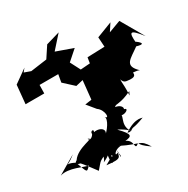

<svg xmlns="http://www.w3.org/2000/svg" viewBox="-164 -899 1002 1021"><g transform="rotate(-20 336.5 -388.5)"><path d="M327 -319C367 -301 376 -241 351 -265C367 -249 340 -190 312 -161C351 -193 316 -225 270 -208C277 -226 255 -222 256 -206C263 -205 240 -164 226 -186C271 -182 159 -162 132 -99C133 -100 101 -76 151 -76C61 -124 57 -57 124 -136L25 -51C77 -79 161 -48 184 -51C161 -19 166 -17 128 -83C133 -94 181 -46 224 -6C258 -62 240 -44 309 -94C256 -79 284 -69 264 -39C342 -91 305 -126 297 -87C295 -2 315 -4 314 -63C332 -34 351 -90 272 -20C371 -25 346 -40 354 -74C358 1 370 -57 348 -61C325 -40 343 -107 425 -91C414 -120 383 -85 370 -94C483 -60 483 -88 533 -31C445 -72 486 -76 469 -72C439 -37 461 -98 411 -107C449 -119 463 -127 391 -178C404 -177 493 -140 436 -144C505 -212 543 -187 541 -193C466 -148 480 -170 457 -146C405 -201 469 -252 419 -251C449 -220 513 -283 440 -265C472 -251 473 -296 421 -295C431 -313 450 -298 521 -349C508 -309 522 -320 499 -411C496 -449 493 -403 526 -404C586 -405 584 -423 558 -465C505 -410 581 -445 612 -434C539 -483 587 -507 637 -560C726 -550 604 -606 643 -578C625 -646 632 -658 703 -594L599 -718L531 -678L552 -727L464 -674L478 -616L374 -594L376 -476L385 -503L389 -563L318 -545L276 -600L327 -664L220 -682L275 -771L196 -732L164 -658L68 -627L27 -634L40 -657L-30 -586L-21 -472L92 -492L84 -543L197 -563V-515L266 -471L308 -489L317 -362L356 -388L277 -362Z"/></g></svg>

Font: Hussar Lance
Style: ExBd
Weight: 700
Foundry: Cannot Into Space Fonts, PlusOne Fonts
Version: Version 2.270